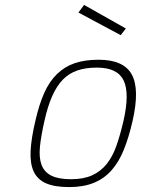

<svg xmlns="http://www.w3.org/2000/svg" viewBox="-20 -752 576 781"><path d="M381 -509Q483 -509 516 -449Q549 -389 519 -259Q504 -193 483.5 -142.5Q463 -92 433 -58.5Q403 -25 361 -8Q319 9 261 9Q202 9 167 -6.5Q132 -22 117 -54.5Q102 -87 104.5 -138Q107 -189 124 -261Q139 -327 160 -374Q181 -421 212 -451Q243 -481 284 -495Q325 -509 381 -509ZM269 -23Q320 -23 355 -39Q390 -55 414 -85Q438 -115 453.5 -159Q469 -203 482 -259Q508 -372 483 -424.5Q458 -477 374 -477Q329 -477 295 -465.5Q261 -454 236 -428.5Q211 -403 192.5 -361.5Q174 -320 161 -261Q147 -200 142.5 -155.5Q138 -111 149 -81.5Q160 -52 189 -37.5Q218 -23 269 -23ZM492 -636 471 -609 299 -701 322 -732Z"/></svg>

Font: Panefresco 1wt
Style: Italic
Weight: 250
Version: Version 1.000